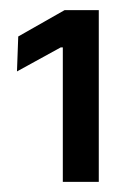

<svg xmlns="http://www.w3.org/2000/svg" viewBox="-20 -722 254 379"><path d="M104 -363V-628.5H100L13.5 -581L16 -650L107.5 -702H175V-363Z"/></svg>

Font: Anek Gurmukhi Medium
Style: Regular
Weight: 500
Designer: Sarang Kulkarni (Gurmukhi), Yesha Goshar (Latin)
Foundry: Ek Type
Version: Version 1.003